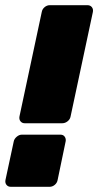

<svg xmlns="http://www.w3.org/2000/svg" viewBox="-24 -720 378 740"><path d="M71 -245Q61 -245 55 -252.5Q49 -260 51 -271L137 -674Q139 -685 148 -692.5Q157 -700 168 -700H313Q324 -700 330 -692.5Q336 -685 334 -674L248 -271Q246 -260 236.5 -252.5Q227 -245 216 -245ZM18 0Q7 0 1 -7.5Q-5 -15 -3 -26L29 -175Q31 -185 40.5 -193Q50 -201 60 -201H209Q220 -201 225.5 -193Q231 -185 229 -175L198 -26Q196 -15 187 -7.5Q178 0 167 0Z"/></svg>

Font: Rubik ExtraBold
Style: Italic
Weight: 800
Italic angle: -12°
Designer: Hubert and Fischer
Foundry: Hubert and Fischer
Version: Version 2.300;gftools[0.9.30]